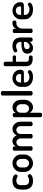

<svg xmlns="http://www.w3.org/2000/svg" viewBox="1748 -2544 1021 4556"><g transform="rotate(-90 2258.0 -265.5)"><path d="M247 8Q175 8 128.5 -18Q82 -44 60 -89Q38 -134 38 -191V-281Q38 -337 60 -382.5Q82 -428 128 -454Q174 -480 245 -480Q291 -480 325.5 -469Q360 -458 379.5 -441.5Q399 -425 399 -407Q399 -398 393.5 -385.5Q388 -373 378.5 -364.5Q369 -356 356 -356Q346 -356 334.5 -364Q323 -372 304 -379.5Q285 -387 253 -387Q197 -387 170 -359Q143 -331 143 -281V-191Q143 -141 170 -113Q197 -85 254 -85Q287 -85 306 -93.5Q325 -102 336.5 -110Q348 -118 359 -118Q373 -118 383.5 -110Q394 -102 399.5 -90Q405 -78 405 -68Q405 -51 384.5 -33Q364 -15 328.5 -3.5Q293 8 247 8Z M662 8Q608 8 561 -20Q514 -48 485.5 -93.5Q457 -139 457 -191V-283Q457 -336 484.5 -381Q512 -426 559.5 -453Q607 -480 663 -480Q719 -480 766 -453.5Q813 -427 841.5 -382.5Q870 -338 870 -283V-191Q870 -140 841.5 -94Q813 -48 765.5 -20Q718 8 662 8ZM663 -85Q691 -85 714 -100Q737 -115 751 -139.5Q765 -164 765 -191V-283Q765 -309 751 -333Q737 -357 714 -372Q691 -387 663 -387Q634 -387 611.5 -372Q589 -357 575.5 -333Q562 -309 562 -283V-191Q562 -164 575.5 -139.5Q589 -115 612 -100Q635 -85 663 -85Z M1013 0Q990 0 975.5 -11Q961 -22 961 -35V-440Q961 -455 975.5 -464.5Q990 -474 1013 -474Q1032 -474 1046 -464.5Q1060 -455 1060 -440V-404Q1077 -433 1110 -456.5Q1143 -480 1193 -480Q1238 -480 1272.5 -452Q1307 -424 1324 -380Q1350 -431 1391 -455.5Q1432 -480 1475 -480Q1520 -480 1559.5 -457Q1599 -434 1624 -390Q1649 -346 1649 -283V-35Q1649 -22 1633.5 -11Q1618 0 1596 0Q1575 0 1559.5 -11Q1544 -22 1544 -35V-283Q1544 -317 1530.5 -340.5Q1517 -364 1495.5 -376Q1474 -388 1451 -388Q1427 -388 1406 -375.5Q1385 -363 1371 -340.5Q1357 -318 1357 -285V-34Q1357 -16 1340.5 -8Q1324 0 1304 0Q1286 0 1269 -8Q1252 -16 1252 -34V-284Q1252 -316 1239 -339Q1226 -362 1205 -374.5Q1184 -387 1159 -387Q1136 -387 1114.5 -375Q1093 -363 1079.5 -340Q1066 -317 1066 -283V-35Q1066 -22 1050.5 -11Q1035 0 1013 0Z M1807 225Q1785 225 1770.5 214Q1756 203 1756 190V-440Q1756 -455 1770.5 -464.5Q1785 -474 1806 -474Q1827 -474 1841 -464.5Q1855 -455 1855 -440V-404Q1872 -433 1906.5 -456.5Q1941 -480 1989 -480Q2039 -480 2080 -453.5Q2121 -427 2145 -382.5Q2169 -338 2169 -283V-191Q2169 -139 2144.5 -93.5Q2120 -48 2080 -20Q2040 8 1993 8Q1948 8 1912 -15.5Q1876 -39 1861 -70V190Q1861 203 1845.5 214Q1830 225 1807 225ZM1962 -85Q1989 -85 2012 -100Q2035 -115 2049.5 -140Q2064 -165 2064 -191V-283Q2064 -309 2050 -333Q2036 -357 2012.5 -372Q1989 -387 1960 -387Q1936 -387 1913 -374.5Q1890 -362 1875.5 -339Q1861 -316 1861 -283V-168Q1861 -156 1874 -136.5Q1887 -117 1910 -101Q1933 -85 1962 -85Z M2322 0Q2299 0 2284.5 -11Q2270 -22 2270 -35V-722Q2270 -737 2284.5 -746.5Q2299 -756 2322 -756Q2344 -756 2359.5 -746.5Q2375 -737 2375 -722V-35Q2375 -22 2359.5 -11Q2344 0 2322 0Z M2707 8Q2639 8 2587 -17Q2535 -42 2505 -86.5Q2475 -131 2475 -191V-286Q2475 -339 2503.5 -383Q2532 -427 2579 -453.5Q2626 -480 2683 -480Q2737 -480 2782 -456.5Q2827 -433 2854.5 -391Q2882 -349 2882 -295Q2882 -253 2869 -235Q2856 -217 2835 -213Q2814 -209 2791 -209H2580V-186Q2580 -136 2616.5 -106.5Q2653 -77 2710 -77Q2745 -77 2767 -87Q2789 -97 2804 -106Q2819 -115 2832 -115Q2845 -115 2854 -107Q2863 -99 2868 -88Q2873 -77 2873 -68Q2873 -53 2852.5 -35Q2832 -17 2795 -4.5Q2758 8 2707 8ZM2580 -274H2746Q2768 -274 2775.5 -280Q2783 -286 2783 -304Q2783 -330 2770 -352.5Q2757 -375 2734 -387.5Q2711 -400 2682 -400Q2654 -400 2631 -388Q2608 -376 2594 -355Q2580 -334 2580 -306Z M3141 0Q3056 0 3011 -37.5Q2966 -75 2966 -156V-657Q2966 -672 2982.5 -681.5Q2999 -691 3018 -691Q3037 -691 3054 -681.5Q3071 -672 3071 -657V-474H3193Q3207 -474 3214.5 -462Q3222 -450 3222 -435Q3222 -420 3214.5 -408Q3207 -396 3193 -396H3071V-156Q3071 -120 3086.5 -105Q3102 -90 3141 -90H3175Q3198 -90 3209.5 -76.5Q3221 -63 3221 -45Q3221 -28 3209.5 -14Q3198 0 3175 0Z M3397 8Q3342 8 3303 -24.5Q3264 -57 3264 -124Q3264 -181 3294 -212Q3324 -243 3376.5 -255Q3429 -267 3498 -267H3542V-285Q3542 -311 3532.5 -335.5Q3523 -360 3501.5 -376.5Q3480 -393 3443 -393Q3406 -393 3386 -386Q3366 -379 3354 -371Q3342 -363 3332 -363Q3314 -363 3304 -380.5Q3294 -398 3294 -416Q3294 -434 3317.5 -448.5Q3341 -463 3376 -471.5Q3411 -480 3445 -480Q3519 -480 3563 -452.5Q3607 -425 3627 -381Q3647 -337 3647 -286V-35Q3647 -21 3632.5 -10.5Q3618 0 3596 0Q3576 0 3562 -10.5Q3548 -21 3548 -35V-70Q3522 -40 3485 -16Q3448 8 3397 8ZM3435 -72Q3460 -72 3484.5 -87Q3509 -102 3525.5 -125Q3542 -148 3542 -172V-209H3517Q3479 -209 3445 -204.5Q3411 -200 3390.5 -184.5Q3370 -169 3370 -137Q3370 -103 3388.5 -87.5Q3407 -72 3435 -72Z M3804 0Q3782 0 3767.5 -11Q3753 -22 3753 -35V-440Q3753 -455 3767.5 -464.5Q3782 -474 3804 -474Q3824 -474 3838 -464.5Q3852 -455 3852 -440V-396Q3863 -417 3881.5 -436Q3900 -455 3925 -467.5Q3950 -480 3979 -480H4011Q4027 -480 4039 -466.5Q4051 -453 4051 -434Q4051 -415 4039 -401Q4027 -387 4011 -387H3979Q3949 -387 3921 -369Q3893 -351 3875.5 -318.5Q3858 -286 3858 -240V-35Q3858 -22 3842.5 -11Q3827 0 3804 0Z M4310 8Q4242 8 4190 -17Q4138 -42 4108 -86.5Q4078 -131 4078 -191V-286Q4078 -339 4106.5 -383Q4135 -427 4182 -453.5Q4229 -480 4286 -480Q4340 -480 4385 -456.5Q4430 -433 4457.5 -391Q4485 -349 4485 -295Q4485 -253 4472 -235Q4459 -217 4438 -213Q4417 -209 4394 -209H4183V-186Q4183 -136 4219.5 -106.5Q4256 -77 4313 -77Q4348 -77 4370 -87Q4392 -97 4407 -106Q4422 -115 4435 -115Q4448 -115 4457 -107Q4466 -99 4471 -88Q4476 -77 4476 -68Q4476 -53 4455.5 -35Q4435 -17 4398 -4.5Q4361 8 4310 8ZM4183 -274H4349Q4371 -274 4378.5 -280Q4386 -286 4386 -304Q4386 -330 4373 -352.5Q4360 -375 4337 -387.5Q4314 -400 4285 -400Q4257 -400 4234 -388Q4211 -376 4197 -355Q4183 -334 4183 -306Z"/></g></svg>

Font: Dosis ExtraLight SemiBold
Style: Regular
Weight: 600
Version: Version 3.001; ttfautohint (v1.8.2)